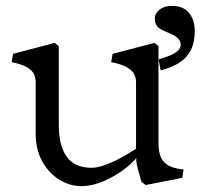

<svg xmlns="http://www.w3.org/2000/svg" viewBox="-20 -628 688 658"><path d="M102.2 -170.8V-346.2Q102.2 -362.8 95.5 -375.4Q88.8 -388 71.4 -398.1Q54 -408.2 20 -415L24.8 -443.5L167.5 -481L181.5 -470V-197.8Q181.5 -129.2 208.5 -91.1Q235.5 -53 294 -53Q313.8 -53 340.8 -62.9Q367.8 -72.8 394.9 -87.4Q422 -102 446.2 -118.5V-346.2Q446.2 -362.8 439 -375.4Q431.8 -388 413.9 -398.1Q396 -408.2 361 -415L365.8 -443.5L509.2 -481L523.2 -470V-136.8Q523.2 -110.5 530 -92.2Q536.8 -74 554.9 -62.4Q573 -50.8 609.2 -47L604.5 -18.5L479 6.2L465 -4.8Q458.2 -28.5 452.2 -49.9Q446.2 -71.2 447 -86.5L442.2 -80.5Q408.5 -44.2 356.1 -17.1Q303.8 10 259.2 10Q219.5 10 183.2 -12.2Q147 -34.5 124.6 -75.2Q102.2 -116 102.2 -170.8ZM647.4 -513.1Q645.9 -479.3 633.2 -454.6Q620.5 -430 595.1 -413.5Q569.7 -396.9 530.5 -386.9L523.6 -424.6Q562 -435.4 579.7 -446.6Q597.4 -457.7 599 -470.8Q600.5 -484.6 590.9 -495.4Q581.3 -506.2 554.3 -517Q529.7 -526.2 520.1 -536.2Q510.5 -546.2 510.5 -563.9Q510.5 -581.6 526.6 -594.7Q542.8 -607.8 569.7 -607.8Q609.7 -607.8 629.3 -582Q649 -556.2 647.4 -513.1Z"/></svg>

Font: TMT Limkin
Style: Regular
Weight: 400
Designer: Gabriel Drozdov
Version: Version 1.000;Glyphs 3.1.2 (3151)